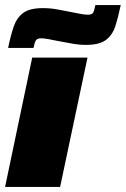

<svg xmlns="http://www.w3.org/2000/svg" viewBox="-25 -737 496 757"><path d="M-5 0 102 -510H320L212 0ZM7 -548Q17 -597 29 -632Q41 -667 66.5 -686Q92 -705 144 -705Q174 -705 203.5 -699.5Q233 -694 258 -689Q278 -685 294 -682Q310 -679 321 -679Q338 -679 342.5 -687.5Q347 -696 351 -717H451Q441 -669 429.5 -633.5Q418 -598 392 -579Q366 -560 314 -560Q284 -560 254.5 -566Q225 -572 200 -576Q181 -580 164.5 -583Q148 -586 137 -586Q121 -586 116 -577Q111 -568 107 -548Z"/></svg>

Font: Saira Thin Black
Style: Italic
Weight: 900
Italic angle: -12°
Version: Version 1.101